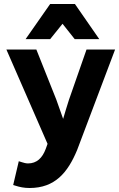

<svg xmlns="http://www.w3.org/2000/svg" viewBox="-20 -739 596 961"><path d="M74 68 46 187 59 191C78 197 100 202 128 202C255 202 319 125 366 12L556 -491H413L325 -239C315 -208 306 -178 296 -144C285 -176 273 -210 262 -240L162 -491H12L218 -19L209 6C192 52 164 79 120 79C111 79 98 76 90 73ZM231 -543 293 -620 354 -543H477L355 -719H231L108 -543Z"/></svg>

Font: Falling Sky
Style: Bd+
Weight: 400
Designer: Paul D. Hunt
Foundry: Adobe Systems Incorporated
Version: Version 1.02